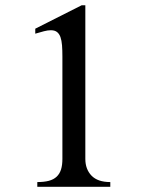

<svg xmlns="http://www.w3.org/2000/svg" viewBox="-20 -716 550 736"><path d="M123 0V-18.1Q148.9 -18.1 167.2 -22.9Q185.5 -27.8 197 -38.6Q208.5 -49.3 213.9 -66.2Q219.2 -83 219.2 -106.9V-499Q219.2 -523.4 217.8 -542.2Q216.3 -561 211.7 -574Q207 -586.9 198.2 -593.5Q189.5 -600.1 174.8 -600.1Q163.1 -600.1 148.2 -596.2Q133.3 -592.3 115.2 -586.9V-606L293 -695.8H307.1V-106.9Q307.1 -67.4 330.8 -42.7Q354.5 -18.1 402.8 -18.1V0Z"/></svg>

Font: Warasṭra
Style: Regular
Weight: 400
Designer: R.S. Wihananto
Foundry: R.S. Wihananto
Version: Version 2.0.1